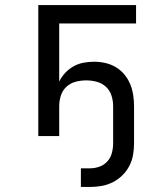

<svg xmlns="http://www.w3.org/2000/svg" viewBox="-20 -540 640 762"><path d="M301 202V128H337Q356 128 374.5 121.5Q393 115 406 100.5Q419 86 424 67Q429 48 429 29V-119Q429 -140 422.5 -160.5Q416 -181 400.5 -195.5Q385 -210 364 -215.5Q343 -221 322 -221Q301 -221 280 -215.5Q259 -210 243.5 -195.5Q228 -181 221.5 -160.5Q215 -140 215 -119V0H132V-520H520V-447H215V-216Q224 -235 238.5 -250.5Q253 -266 271.5 -276.5Q290 -287 311 -291Q332 -295 354 -295Q376 -295 398 -290Q420 -285 439.5 -273.5Q459 -262 473.5 -244.5Q488 -227 496.5 -206.5Q505 -186 508.5 -163.5Q512 -141 512 -119V29Q512 52 508 75Q504 98 493 119Q482 140 465 156.5Q448 173 427 183.5Q406 194 383 198Q360 202 337 202Z"/></svg>

Font: Iosevka Fixed Extended
Style: Regular
Weight: 400
Width: 7
Monospace: yes
Designer: Belleve Invis
Foundry: Belleve Invis
Version: Version 24.1.1; ttfautohint (v1.8.4)